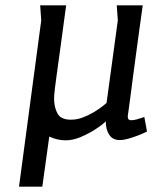

<svg xmlns="http://www.w3.org/2000/svg" viewBox="-20 -511 624 717"><path d="M227 -491Q214 -394 205.5 -332Q197 -270 192 -234Q187 -198 185 -180.5Q183 -163 182.5 -155.5Q182 -148 182 -142Q182 -111 194.5 -87.5Q207 -64 245 -64Q267 -64 288.5 -72Q310 -80 328.5 -91Q347 -102 360 -112Q373 -122 378 -127L420 -435L416 -491H513Q507 -448 500.5 -401Q494 -354 488 -309Q482 -264 476.5 -223Q471 -182 467 -150Q463 -118 460 -98Q457 -78 457 -76Q457 -68 460.5 -65Q464 -62 470 -62Q479 -62 490 -65Q501 -68 509.5 -71Q518 -74 519 -74L529 -20Q527 -19 516.5 -14Q506 -9 491 -3.5Q476 2 459 7Q442 12 427 12Q401 12 388 -7.5Q375 -27 375 -58Q361 -44 336 -28Q311 -12 282 0.5Q253 13 225 13Q194 13 164 -1L138 186H51L134 -435L130 -491Z"/></svg>

Font: Rosario Medium
Style: Italic
Weight: 500
Italic angle: -8.05°
Version: Version 1.201